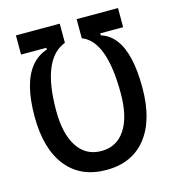

<svg xmlns="http://www.w3.org/2000/svg" viewBox="-105 -781 797 880"><g transform="rotate(-15 293.0 -341.5)"><path d="M170.9 -631.3 258.8 -602.5Q199.2 -580.1 169.4 -507.6Q139.6 -435.1 139.6 -312.5Q139.6 -201.7 179.7 -140.9Q219.7 -80.1 293 -80.1Q366.2 -80.1 406.2 -140.9Q446.3 -201.7 446.3 -312.5Q446.3 -437.5 419.4 -510Q392.6 -582.5 338.9 -602.5L426.8 -627.4V-592.8Q467.8 -580.1 494.9 -544.4Q522 -508.8 535.4 -450.9Q548.8 -393.1 548.8 -312.5Q548.8 -158.7 481.9 -74.5Q415 9.8 293 9.8Q170.9 9.8 104 -74.5Q37.1 -158.7 37.1 -312.5Q37.1 -392.1 52 -449.7Q66.9 -507.3 96.7 -543.5Q126.5 -579.6 170.9 -594.2ZM50.8 -693.4H258.8V-602.5H50.8ZM338.9 -693.4H535.2V-602.5H338.9Z"/></g></svg>

Font: Cascadia Mono
Style: Regular
Weight: 400
Monospace: yes
Designer: Aaron Bell
Foundry: Saja Typeworks
Version: Version 2404.023